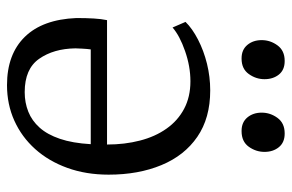

<svg xmlns="http://www.w3.org/2000/svg" viewBox="-162 -658 832 548"><g transform="rotate(90 254.0 -384.0)"><path d="M223 12Q135 12 85.2 -38.8Q35.5 -89.5 31.5 -186Q31.5 -214.5 32.8 -235.8Q34 -257 37.5 -273.5H392.5Q392.5 -324 381.2 -367.5Q370 -411 347.2 -443.2Q324.5 -475.5 290.5 -493.5Q256.5 -511.5 212 -511.5Q169.5 -511.5 125.8 -496.2Q82 -481 58.5 -460.5L42.5 -497.5Q61.5 -517 93 -533.2Q124.5 -549.5 162 -558.8Q199.5 -568 238 -568Q317 -568 370.5 -531.2Q424 -494.5 451.2 -428.8Q478.5 -363 478.5 -278Q478.5 -213.5 459.2 -160.2Q440 -107 405.5 -68.5Q371 -30 324.5 -9Q278 12 223 12ZM243 -38.5Q273 -38.5 298.8 -48.8Q324.5 -59 344.2 -81Q364 -103 376.2 -139Q388.5 -175 391.5 -227H121Q119.5 -216.5 118.8 -201.8Q118 -187 118 -183Q119 -121 147.8 -79.8Q176.5 -38.5 243 -38.5ZM146.5 -657.5Q122 -657.5 108.2 -674Q94.5 -690.5 94.5 -715Q94.5 -739.5 109.5 -760Q124.5 -780.5 153.5 -780.5H154.5Q179.5 -780.5 192.8 -764Q206 -747.5 206 -723Q206 -698.5 191.2 -678Q176.5 -657.5 147.5 -657.5ZM353.5 -657.5Q329 -657.5 315.2 -674Q301.5 -690.5 301.5 -715Q301.5 -739.5 316.5 -760Q331.5 -780.5 360.5 -780.5H361.5Q386.5 -780.5 400 -764Q413.5 -747.5 413.5 -723Q413.5 -698.5 398.8 -678Q384 -657.5 354.5 -657.5Z"/></g></svg>

Font: Merriweather 20pt Light
Style: Regular
Weight: 300
Version: Version 2.100